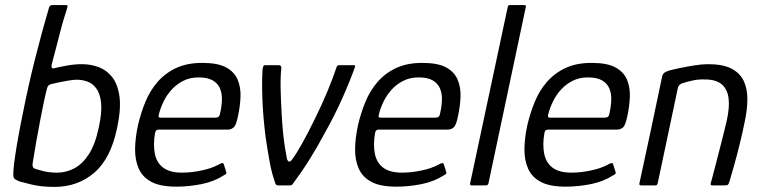

<svg xmlns="http://www.w3.org/2000/svg" viewBox="-20 -728 2999 754"><path d="M194 6Q143 6 105.5 -3Q68 -12 58 -15Q45 -20 39 -24.5Q33 -29 32.5 -37Q32 -45 33 -61Q34 -79 39.5 -116Q45 -153 53 -197Q61 -241 69 -279Q90 -387 117.5 -496Q145 -605 173 -700Q175 -704 178 -706Q181 -708 186 -708H237Q246 -708 245.5 -704.5Q245 -701 243 -694Q238 -678 230.5 -653.5Q223 -629 216 -601Q209 -573 202 -547Q195 -521 190 -501.5Q185 -482 183 -474Q181 -464 184.5 -461Q188 -458 197 -461Q213 -465 243 -470.5Q273 -476 301 -476Q335 -476 366 -465Q397 -454 419.5 -426.5Q442 -399 449 -350.5Q456 -302 440 -226Q415 -105 350 -49.5Q285 6 194 6ZM204 -50Q240 -50 272 -67Q304 -84 329 -122.5Q354 -161 368 -228Q381 -288 377 -324.5Q373 -361 358 -381Q343 -401 322.5 -408Q302 -415 282 -415Q269 -415 248 -411.5Q227 -408 208.5 -404Q190 -400 182 -398Q177 -397 172 -393.5Q167 -390 165 -382Q160 -364 153 -331.5Q146 -299 138 -256.5Q130 -214 122 -169.5Q114 -125 108 -86Q107 -77 109 -72.5Q111 -68 116 -66Q130 -61 152.5 -55.5Q175 -50 204 -50Z M522 -237Q533 -284 551 -328Q569 -372 599 -406.5Q629 -441 672 -461Q715 -481 774 -481Q836 -481 868.5 -463Q901 -445 913.5 -414.5Q926 -384 924.5 -347.5Q923 -311 915 -274Q908 -237 898 -228Q888 -219 874 -219H602Q599 -219 595 -217Q591 -215 589 -206Q581 -161 588 -125Q595 -89 621 -69.5Q647 -50 695 -50Q731 -50 771.5 -58.5Q812 -67 839 -82Q846 -86 852 -87.5Q858 -89 860 -79L868 -54Q870 -48 868 -45.5Q866 -43 858 -39Q821 -15 771.5 -5Q722 5 672 5Q610 5 575 -13.5Q540 -32 525 -65.5Q510 -99 510.5 -143Q511 -187 522 -237ZM845 -286Q851 -313 851.5 -337.5Q852 -362 843.5 -381.5Q835 -401 815 -412.5Q795 -424 760 -424Q726 -424 699.5 -410.5Q673 -397 654 -376Q635 -355 623 -330.5Q611 -306 605 -283Q602 -273 603 -269.5Q604 -266 611 -266Q664 -266 717.5 -266Q771 -266 825 -266Q834 -266 838.5 -269.5Q843 -273 845 -286Z M1072 0Q1065 0 1062 -6Q1047 -47 1038.5 -95Q1030 -143 1023 -190Q1013 -270 1010.5 -338Q1008 -406 1011 -454Q1012 -463 1014 -467.5Q1016 -472 1021 -472H1075Q1079 -472 1082 -469.5Q1085 -467 1085 -462Q1081 -428 1082 -381.5Q1083 -335 1086 -282Q1088 -243 1091.5 -208Q1095 -173 1099.5 -146Q1104 -119 1107 -104Q1111 -92 1117 -93.5Q1123 -95 1128 -103Q1142 -121 1165 -162Q1188 -203 1214 -256Q1243 -314 1266.5 -371Q1290 -428 1302 -465Q1305 -472 1311 -472H1370Q1376 -472 1374 -465Q1355 -411 1324.5 -342.5Q1294 -274 1255 -205Q1227 -152 1196 -102.5Q1165 -53 1130 -6Q1126 0 1121 0Z M1386 -237Q1397 -284 1415 -328Q1433 -372 1463 -406.5Q1493 -441 1536 -461Q1579 -481 1638 -481Q1700 -481 1732.5 -463Q1765 -445 1777.5 -414.5Q1790 -384 1788.5 -347.5Q1787 -311 1779 -274Q1772 -237 1762 -228Q1752 -219 1738 -219H1466Q1463 -219 1459 -217Q1455 -215 1453 -206Q1445 -161 1452 -125Q1459 -89 1485 -69.5Q1511 -50 1559 -50Q1595 -50 1635.5 -58.5Q1676 -67 1703 -82Q1710 -86 1716 -87.5Q1722 -89 1724 -79L1732 -54Q1734 -48 1732 -45.5Q1730 -43 1722 -39Q1685 -15 1635.5 -5Q1586 5 1536 5Q1474 5 1439 -13.5Q1404 -32 1389 -65.5Q1374 -99 1374.5 -143Q1375 -187 1386 -237ZM1709 -286Q1715 -313 1715.5 -337.5Q1716 -362 1707.5 -381.5Q1699 -401 1679 -412.5Q1659 -424 1624 -424Q1590 -424 1563.5 -410.5Q1537 -397 1518 -376Q1499 -355 1487 -330.5Q1475 -306 1469 -283Q1466 -273 1467 -269.5Q1468 -266 1475 -266Q1528 -266 1581.5 -266Q1635 -266 1689 -266Q1698 -266 1702.5 -269.5Q1707 -273 1709 -286Z M1826 -7 1974 -701Q1975 -708 1982 -708H2038Q2047 -708 2045 -701L1898 -7Q1896 0 1888 0H1832Q1825 0 1826 -7Z M2051 -237Q2062 -284 2080 -328Q2098 -372 2128 -406.5Q2158 -441 2201 -461Q2244 -481 2303 -481Q2365 -481 2397.5 -463Q2430 -445 2442.5 -414.5Q2455 -384 2453.5 -347.5Q2452 -311 2444 -274Q2437 -237 2427 -228Q2417 -219 2403 -219H2131Q2128 -219 2124 -217Q2120 -215 2118 -206Q2110 -161 2117 -125Q2124 -89 2150 -69.5Q2176 -50 2224 -50Q2260 -50 2300.5 -58.5Q2341 -67 2368 -82Q2375 -86 2381 -87.5Q2387 -89 2389 -79L2397 -54Q2399 -48 2397 -45.5Q2395 -43 2387 -39Q2350 -15 2300.5 -5Q2251 5 2201 5Q2139 5 2104 -13.5Q2069 -32 2054 -65.5Q2039 -99 2039.5 -143Q2040 -187 2051 -237ZM2374 -286Q2380 -313 2380.5 -337.5Q2381 -362 2372.5 -381.5Q2364 -401 2344 -412.5Q2324 -424 2289 -424Q2255 -424 2228.5 -410.5Q2202 -397 2183 -376Q2164 -355 2152 -330.5Q2140 -306 2134 -283Q2131 -273 2132 -269.5Q2133 -266 2140 -266Q2193 -266 2246.5 -266Q2300 -266 2354 -266Q2363 -266 2367.5 -269.5Q2372 -273 2374 -286Z M2498 0Q2495 0 2492.5 -1.5Q2490 -3 2491 -8Q2514 -114 2536.5 -219.5Q2559 -325 2581 -431Q2583 -437 2588 -441.5Q2593 -446 2608 -451Q2622 -455 2648.5 -460.5Q2675 -466 2705.5 -471Q2736 -476 2761 -476Q2819 -476 2852.5 -458.5Q2886 -441 2900.5 -410.5Q2915 -380 2915 -339.5Q2915 -299 2905 -252Q2896 -207 2884.5 -160.5Q2873 -114 2862 -75Q2851 -36 2844 -13Q2841 -4 2838 -2Q2835 0 2826 0H2777Q2769 0 2771 -8Q2773 -14 2778 -33.5Q2783 -53 2790.5 -81.5Q2798 -110 2806 -141.5Q2814 -173 2821.5 -202.5Q2829 -232 2834 -254Q2846 -308 2841 -343.5Q2836 -379 2813.5 -397.5Q2791 -416 2748 -416Q2725 -417 2703 -412.5Q2681 -408 2663 -402Q2656 -401 2649.5 -395.5Q2643 -390 2641 -378Q2622 -288 2602.5 -195.5Q2583 -103 2563 -9Q2562 -6 2560.5 -3Q2559 0 2555 0Z"/></svg>

Font: Glory
Style: Italic
Weight: 400
Italic angle: -12°
Designer: Robert Leuschke
Foundry: Robert Leuschke
Version: Version 1.011